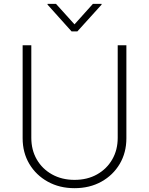

<svg xmlns="http://www.w3.org/2000/svg" viewBox="-20 -962 771 994"><path d="M589.4 -727.5H634.3V-246.1Q634.3 -171.9 599.9 -113.5Q565.4 -55.2 504.9 -21.5Q444.3 12.2 365.7 12.2Q288.1 12.2 227.3 -21.5Q166.5 -55.2 131.8 -113.5Q97.2 -171.9 97.2 -246.1V-727.5H142.1V-248.5Q142.1 -185.5 170.4 -136.5Q198.7 -87.4 249.5 -59.1Q300.3 -30.8 365.7 -30.8Q432.1 -30.8 482.4 -59.1Q532.7 -87.4 561 -136.5Q589.4 -185.5 589.4 -248.5ZM270 -941.9 365.7 -835.9 460.9 -941.9H505.9V-938L380.4 -799.3H350.6L226.1 -938V-941.9Z"/></svg>

Font: Inter Tight ExtraLight
Style: Regular
Weight: 250
Designer: Rasmus Andersson
Foundry: rsms
Version: Version 3.004